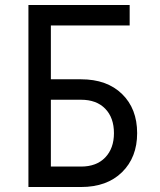

<svg xmlns="http://www.w3.org/2000/svg" viewBox="-20 -750 640 770"><path d="M94 0V-730H500V-648H184V-432H305Q409 -432 469.5 -373Q530 -314 530 -216Q530 -119 469.5 -59.5Q409 0 305 0ZM184 -82H305Q367 -82 402 -118.5Q437 -155 437 -216Q437 -278 402 -314Q367 -350 305 -350H184Z"/></svg>

Font: JetBrainsMonoNL NF
Style: Regular
Weight: 400
Designer: Philipp Nurullin, Konstantin Bulenkov
Foundry: JetBrains
Version: Version 2.304; ttfautohint (v1.8.4.7-5d5b);Nerd Fonts 3.2.1